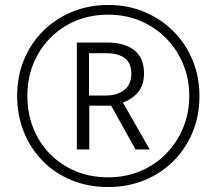

<svg xmlns="http://www.w3.org/2000/svg" viewBox="-20 -743 871 772"><path d="M415 9Q334 9 266.5 -19Q199 -47 150.5 -97Q102 -147 75.5 -213.5Q49 -280 49 -357Q49 -437 77 -504Q105 -571 155 -620Q205 -669 271.5 -696Q338 -723 416 -723Q495 -723 562 -694.5Q629 -666 678.5 -616Q728 -566 755 -499.5Q782 -433 782 -357Q782 -278 754.5 -211.5Q727 -145 677.5 -95.5Q628 -46 561 -18.5Q494 9 415 9ZM415 -30Q485 -30 544.5 -55Q604 -80 648 -125Q692 -170 716.5 -229.5Q741 -289 741 -357Q741 -425 717 -484Q693 -543 649 -588Q605 -633 545.5 -658.5Q486 -684 415 -684Q321 -684 247.5 -641Q174 -598 132 -524Q90 -450 90 -357Q90 -288 113.5 -228.5Q137 -169 180.5 -124.5Q224 -80 283.5 -55Q343 -30 415 -30ZM289 -142V-572H410Q480 -572 519.5 -541.5Q559 -511 559 -448Q559 -400 534.5 -371.5Q510 -343 474 -331L582 -142H525L427 -318H339V-142ZM406 -359Q451 -359 479.5 -381Q508 -403 508 -447Q508 -490 481.5 -509.5Q455 -529 407 -529H338V-359Z"/></svg>

Font: Noto Sans SemiCondensed Light
Style: Italic
Weight: 300
Width: 4
Italic angle: -12°
Designer: Monotype Design Team
Foundry: Monotype Imaging Inc.
Version: Version 2.013; ttfautohint (v1.8.4.7-5d5b)